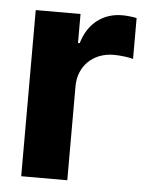

<svg xmlns="http://www.w3.org/2000/svg" viewBox="-45 -590 474 628"><g transform="rotate(5 192.0 -276.5)"><path d="M47.9 0H199.2V-308.9C199.2 -375.7 248.2 -421.9 315 -421.9C335.9 -421.9 364.7 -418.3 378.9 -414.1V-548.3C365.4 -551.1 346.6 -553.3 331.3 -553.3C270.2 -553.3 220.2 -517.8 200.6 -450.3H195V-545.5H47.9Z"/></g></svg>

Font: RED Number
Style: Bold
Weight: 700
Designer: RED UED
Foundry: rsms
Version: Version 1.003;FEAKit 1.0